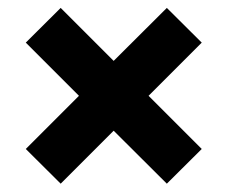

<svg xmlns="http://www.w3.org/2000/svg" viewBox="-20 -616 560 473"><path d="M129.5 -163.5 43.5 -249 174.5 -380 43.5 -511 129.5 -596.5 260 -466 391 -596.5 477 -511 346 -380 477 -249 391 -163.5 260 -294Z"/></svg>

Font: Encode Sans
Style: Bold
Weight: 700
Designer: Multiple Designers
Foundry: Impallari Type
Version: Version 3.002; ttfautohint (v1.8.3) -l 8 -r 50 -G 200 -x 14 